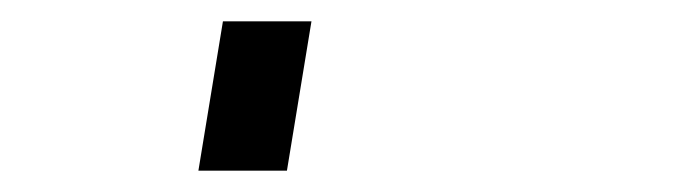

<svg xmlns="http://www.w3.org/2000/svg" viewBox="-20 60 640 180"><path d="M166 220 189 80H272L249 220Z"/></svg>

Font: Iosevka SS04 Md Ex Obl
Style: Regular
Weight: 500
Width: 7
Italic angle: -9°
Monospace: yes
Designer: Belleve Invis
Foundry: Belleve Invis
Version: Version 19.0.0; ttfautohint (v1.8.4)